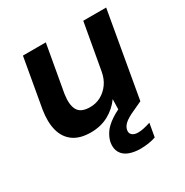

<svg xmlns="http://www.w3.org/2000/svg" viewBox="-164 -636 945 981"><g transform="rotate(-30 308.5 -145.5)"><path d="M210 12Q145 12 106.5 -16Q68 -44 55 -94.5Q42 -145 53 -213L104 -502H239L190 -226Q181 -166 198.5 -134Q216 -102 271 -102Q305 -102 334 -117.5Q363 -133 384 -162Q405 -191 412 -233L460 -502H595L507 0H388L390 -80Q360 -38 314 -13Q268 12 210 12ZM387 211Q350 211 321 200Q292 189 278 165Q264 141 270 105Q276 78 293 53Q310 28 345.5 4Q381 -20 440 -43L489 -63L507 0L453 25Q413 43 395.5 59Q378 75 375 93Q371 111 383 122Q395 133 418 133Q433 133 452 129Q471 125 492 118L478 197Q458 204 434.5 207.5Q411 211 387 211Z"/></g></svg>

Font: DM Sans 16pt
Style: Bold Italic
Weight: 700
Italic angle: -10°
Version: Version 4.004;gftools[0.9.30]